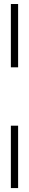

<svg xmlns="http://www.w3.org/2000/svg" viewBox="-20 -770 144 954"><path d="M34 -435.5V-750H70V-435.5ZM34 164.5V-145.5H70V164.5Z"/></svg>

Font: Imbue 10pt SemiBold
Style: Regular
Weight: 600
Designer: Tyler Finck
Foundry: Etcetera Type Company
Version: Version 1.102; ttfautohint (v1.8.3)